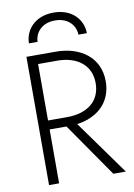

<svg xmlns="http://www.w3.org/2000/svg" viewBox="-98 -971 719 1032"><g transform="rotate(-10 261.5 -454.5)"><path d="M110 -769H157C157 -811 190 -866 268 -866C348 -866 380 -811 380 -769H426C426 -838 374 -909 268 -909C163 -909 110 -838 110 -769ZM84 -700V0H139V-294H231L435 0H503L290 -297C317 -300 343 -307 366 -318C437 -349 481 -412 481 -497C481 -626 380 -700 244 -700ZM139 -343V-651H244C350 -651 426 -596 426 -497C426 -397 352 -343 244 -343Z"/></g></svg>

Font: Jost Light
Style: Regular
Weight: 300
Version: Version 3.710